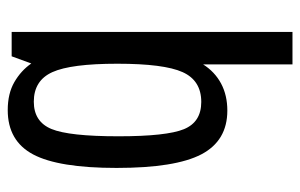

<svg xmlns="http://www.w3.org/2000/svg" viewBox="-158 -431 765 489"><g transform="rotate(-90 224.5 -186.5)"><path d="M305 175.9H387.6V-539.3H325.6L307.3 -489.3Q289.3 -515.4 260 -532.4Q230.7 -549.3 188.7 -549.3Q110 -549.3 75.6 -484.4Q41.3 -419.6 41.3 -272.1Q41.3 -122.4 75.9 -56.2Q110.6 10 187.4 10Q226.3 10 256.2 -5.9Q286.1 -21.9 305 -51.7ZM306.7 -270.1Q306.7 -151.3 285.3 -103.9Q263.9 -56.4 209.3 -56.4Q158.1 -56.4 140 -100.6Q121.9 -144.9 121.9 -267.3Q121.9 -393.1 140.5 -438Q159.1 -482.9 210 -482.9Q263.9 -482.9 285.3 -435.6Q306.7 -388.3 306.7 -270.1Z"/></g></svg>

Font: Secuela Black
Style: Regular
Weight: 900
Designer: Fernando Haro
Foundry: deFharo
Version: Version 1.704